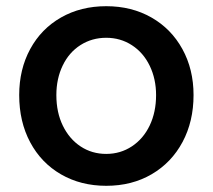

<svg xmlns="http://www.w3.org/2000/svg" viewBox="-20 -589 687 620"><path d="M42 -282Q42 -365 77.5 -430.5Q113 -496 177 -532.5Q241 -569 323 -569Q405 -569 469 -532.5Q533 -496 569 -430.5Q605 -365 605 -282Q605 -197 569.5 -130.5Q534 -64 470 -26.5Q406 11 323 11Q241 11 177 -26Q113 -63 77.5 -129.5Q42 -196 42 -282ZM484 -282Q484 -334 463.5 -376.5Q443 -419 406 -443Q369 -467 323 -467Q277 -467 240 -443.5Q203 -420 182.5 -377.5Q162 -335 162 -282Q162 -226 183 -183Q204 -140 240.5 -116Q277 -92 323 -92Q369 -92 406 -116.5Q443 -141 463.5 -184Q484 -227 484 -282Z"/></svg>

Font: Open Sauce One SemiBold
Style: Regular
Weight: 600
Designer: Alfredo Marco Pradil
Foundry: Creative Sauce Fz LLC
Version: Version 1.477